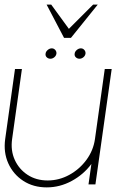

<svg xmlns="http://www.w3.org/2000/svg" viewBox="-25 -799 544 832"><path d="M-2.5 -196.5 40 -500H70L27.5 -196.5Q20.5 -147 39 -106.2Q57.5 -65.5 94.8 -41.2Q132 -17 181.5 -17Q231 -17 275.2 -41.2Q319.5 -65.5 349.5 -106.2Q379.5 -147 386.5 -196.5L429 -500H459L388.5 0H358.5L371 -88.5Q337.5 -43 286 -15Q234.5 13 177.5 13Q119.5 13 76 -15.2Q32.5 -43.5 11 -91Q-10.5 -138.5 -2.5 -196.5ZM193.5 -544.5Q184 -544.5 177.5 -550.8Q171 -557 172.5 -566.5Q173.5 -575.5 181.8 -582.5Q190 -589.5 199.5 -589.5Q208.5 -589.5 214.5 -582.5Q220.5 -575.5 219.5 -566.5Q218 -557 210.2 -550.8Q202.5 -544.5 193.5 -544.5ZM319.5 -544.5Q310 -544.5 303.5 -550.8Q297 -557 298.5 -566.5Q299.5 -575.5 307.8 -582.5Q316 -589.5 325.5 -589.5Q334.5 -589.5 340.5 -582.5Q346.5 -575.5 345.5 -566.5Q344 -557 336.2 -550.8Q328.5 -544.5 319.5 -544.5ZM252.5 -635 177 -779H197L273.5 -674L378.5 -779H398.5L282.5 -635Z"/></svg>

Font: Urbanist Thin
Style: Italic
Weight: 100
Italic angle: -8°
Designer: Corey Hu
Foundry: Corey Hu
Version: Version 1.321; ttfautohint (v1.8.4.7-5d5b)